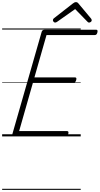

<svg xmlns="http://www.w3.org/2000/svg" viewBox="-20 -1276 933 1796"><path d="M120 0Q105 0 99 -5.5Q93 -11 96 -23L370 -979Q373 -988 379.5 -993Q386 -998 401 -998H879Q889 -998 891.5 -991.5Q894 -985 891 -973Q888 -960 882 -954Q876 -948 866 -948H415L302 -552H681Q691 -552 693.5 -546Q696 -540 693 -528Q689 -514 683 -508Q677 -502 668 -502H288L159 -50H606Q616 -50 619 -44Q622 -38 619 -25Q615 -12 609 -6Q603 0 594 0ZM496 -1065Q487 -1065 481 -1072.5Q475 -1080 475 -1087Q475 -1093 477 -1096.5Q479 -1100 483 -1104L661 -1243Q670 -1250 676.5 -1253Q683 -1256 691 -1256Q698 -1256 704 -1252.5Q710 -1249 715 -1242L832 -1102Q835 -1098 836.5 -1094Q838 -1090 838 -1086Q838 -1077 829.5 -1071Q821 -1065 814 -1065Q808 -1065 803.5 -1068Q799 -1071 795 -1076L683 -1191L517 -1074Q511 -1070 506 -1067.5Q501 -1065 496 -1065ZM0 490H735V500H0ZM0 -20H735V0H0ZM0 -505H735V-500H0ZM0 -1010H735V-1000H0Z"/></svg>

Font: Playwrite AU NSW Guides
Style: Regular
Weight: 400
Designer: Veronika Burian, José Scaglione
Foundry: TypeTogether
Version: Version 1.003